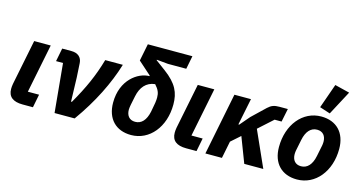

<svg xmlns="http://www.w3.org/2000/svg" viewBox="-84 -1186 2955 1569"><g transform="rotate(15 1393.5 -401.5)"><path d="M272 -112H177L260 -525H120L43 -142C40 -127 39 -109 39 -99C39 -33 81 0 162 0H250Z M603 0C731 -178 820 -359 870 -525H721C681 -385 628 -267 546 -125H539L533 -327L526 -448C523 -496 490 -525 436 -525H357L335 -413H394L433 0Z M1379 -628 1401 -740H1024L995 -595L1105 -497L1104 -492C1008 -492 873 -399 873 -207C873 -69 954 12 1082 12C1238 12 1353 -128 1353 -318C1353 -418 1321 -489 1212 -570L1127 -633L1128 -637L1224 -628ZM1210 -339C1210 -314 1206 -283 1192 -215C1176 -140 1140 -101 1087 -101C1038 -101 1012 -134 1012 -184C1012 -203 1019 -238 1033 -303C1049 -380 1091 -433 1166 -441C1200 -404 1210 -377 1210 -339Z M1656 -112H1561L1644 -525H1504L1427 -142C1424 -127 1423 -109 1423 -99C1423 -33 1465 0 1546 0H1634Z M2038 0H2199L2063 -304L2184 -413H2243L2266 -525H2196C2152 -525 2128 -517 2098 -489L1986 -382L1915 -299H1908L1954 -525H1814L1709 0H1849L1878 -145L1956 -214Z M2715 -784 2590 -815 2517 -608 2606 -579ZM2485 12C2641 12 2756 -128 2756 -318C2756 -456 2675 -537 2547 -537C2391 -537 2276 -397 2276 -207C2276 -69 2357 12 2485 12ZM2490 -101C2441 -101 2415 -134 2415 -184C2415 -197 2417 -209 2418 -215L2437 -309C2452 -384 2489 -424 2542 -424C2591 -424 2617 -391 2617 -341C2617 -328 2615 -316 2614 -310L2595 -216C2580 -141 2543 -101 2490 -101Z"/></g></svg>

Font: Braiins Sans
Style: Bold Italic
Weight: 700
Italic angle: -11.31°
Designer: Mike Abbink, Paul van der Laan, Pieter van Rosmalen, Jiri Chlebus, Lubos Buracinsky
Foundry: Bold Monday, Sudetype
Version: Version 1.000;hotconv 1.0.109;makeotfexe 2.5.65596